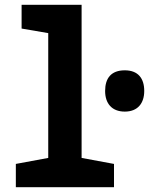

<svg xmlns="http://www.w3.org/2000/svg" viewBox="-20 -780 621 800"><path d="M46 0H455V-97L320 -122V-760H70V-661L181 -642V-122L46 -97ZM500 -315C554 -315 581 -350 581 -401C581 -454 555 -487 500 -487C443 -487 418 -454 418 -401C418 -349 446 -315 500 -315Z"/></svg>

Font: Noto Sans Mono ExtraCondensed ExtraBold
Style: Regular
Weight: 800
Width: 2
Designer: Monotype Design Team
Foundry: Monotype Imaging Inc.
Version: Version 2.014